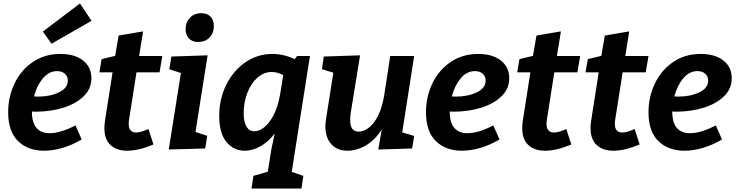

<svg xmlns="http://www.w3.org/2000/svg" viewBox="-20 -857 4249 1107"><path d="M164 -214V-213Q164 -150 190.5 -119.5Q217 -89 265 -89Q330 -89 415 -134L451 -53Q397 -21 341 -4.5Q285 12 234 12Q141 12 84 -43.5Q27 -99 27 -210Q27 -298 63.5 -375Q100 -452 168.5 -499Q237 -546 328 -546Q411 -546 459 -508Q507 -470 507 -406Q507 -345 462 -301.5Q417 -258 343.5 -235.5Q270 -213 185 -213Q170 -213 164 -214ZM176 -301Q184 -300 200 -300Q268 -300 319.5 -324.5Q371 -349 371 -392Q371 -417 354 -432Q337 -447 309 -447Q262 -447 227 -405Q192 -363 176 -301ZM508 -737 277 -605 227 -675 441 -837Z M767 -440 724 -167Q722 -155 722 -143Q722 -93 765 -93Q791 -93 836 -113L865 -24Q779 12 714 12Q653 12 617.5 -20.5Q582 -53 582 -118Q582 -135 585 -159L629 -440H553L566 -516L644 -535L664 -652L805 -676L782 -534H916L900 -440Z M968 -531 1177 -538 1107 -96 1175 -74 1163 -1 953 5 1023 -436 956 -458ZM1050 -689Q1050 -729 1075.5 -755Q1101 -781 1140 -781Q1174 -781 1193.5 -761.5Q1213 -742 1213 -707Q1213 -666 1188 -640.5Q1163 -615 1123 -615Q1089 -615 1069.5 -635Q1050 -655 1050 -689Z M1767 -534 1662 134 1729 157 1718 230H1430L1441 157L1524 133L1545 1L1564 -87Q1527 -39 1481.5 -13.5Q1436 12 1391 12Q1327 12 1285.5 -38.5Q1244 -89 1244 -189Q1244 -286 1284.5 -368Q1325 -450 1395 -498Q1465 -546 1550 -546Q1616 -546 1679 -516L1693 -534ZM1595 -313 1613 -424Q1579 -442 1547 -442Q1501 -442 1464 -409Q1427 -376 1406 -321.5Q1385 -267 1385 -205Q1385 -152 1401.5 -126Q1418 -100 1447 -100Q1476 -100 1506 -125Q1536 -150 1560 -198.5Q1584 -247 1595 -313Z M2368 -534 2299 -94 2368 -73 2356 -1 2161 5 2181 -111Q2143 -50 2090 -19Q2037 12 1983 12Q1924 12 1890 -26Q1856 -64 1856 -129Q1856 -142 1860 -172L1902 -438L1836 -458L1847 -531L2056 -538L2002 -205Q1999 -184 1999 -165Q1999 -98 2047 -98Q2077 -98 2107 -121Q2137 -144 2160.5 -191.5Q2184 -239 2195 -307L2230 -534Z M2573 -214V-213Q2573 -150 2599.5 -119.5Q2626 -89 2674 -89Q2739 -89 2824 -134L2860 -53Q2806 -21 2750 -4.5Q2694 12 2643 12Q2550 12 2493 -43.5Q2436 -99 2436 -210Q2436 -298 2472.5 -375Q2509 -452 2577.5 -499Q2646 -546 2737 -546Q2820 -546 2868 -508Q2916 -470 2916 -406Q2916 -345 2871 -301.5Q2826 -258 2752.5 -235.5Q2679 -213 2594 -213Q2579 -213 2573 -214ZM2585 -301Q2593 -300 2609 -300Q2677 -300 2728.5 -324.5Q2780 -349 2780 -392Q2780 -417 2763 -432Q2746 -447 2718 -447Q2671 -447 2636 -405Q2601 -363 2585 -301Z M3176 -440 3133 -167Q3131 -155 3131 -143Q3131 -93 3174 -93Q3200 -93 3245 -113L3274 -24Q3188 12 3123 12Q3062 12 3026.5 -20.5Q2991 -53 2991 -118Q2991 -135 2994 -159L3038 -440H2962L2975 -516L3053 -535L3073 -652L3214 -676L3191 -534H3325L3309 -440Z M3570 -440 3527 -167Q3525 -155 3525 -143Q3525 -93 3568 -93Q3594 -93 3639 -113L3668 -24Q3582 12 3517 12Q3456 12 3420.5 -20.5Q3385 -53 3385 -118Q3385 -135 3388 -159L3432 -440H3356L3369 -516L3447 -535L3467 -652L3608 -676L3585 -534H3719L3703 -440Z M3856 -214V-213Q3856 -150 3882.5 -119.5Q3909 -89 3957 -89Q4022 -89 4107 -134L4143 -53Q4089 -21 4033 -4.5Q3977 12 3926 12Q3833 12 3776 -43.5Q3719 -99 3719 -210Q3719 -298 3755.5 -375Q3792 -452 3860.5 -499Q3929 -546 4020 -546Q4103 -546 4151 -508Q4199 -470 4199 -406Q4199 -345 4154 -301.5Q4109 -258 4035.5 -235.5Q3962 -213 3877 -213Q3862 -213 3856 -214ZM3868 -301Q3876 -300 3892 -300Q3960 -300 4011.5 -324.5Q4063 -349 4063 -392Q4063 -417 4046 -432Q4029 -447 4001 -447Q3954 -447 3919 -405Q3884 -363 3868 -301Z"/></svg>

Font: Bitter Pro
Style: Bold Italic
Weight: 700
Italic angle: -9°
Designer: Sol Matas, and Bitter project Authors
Foundry: Sol Matas
Version: Version 1.010